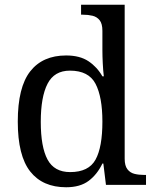

<svg xmlns="http://www.w3.org/2000/svg" viewBox="-20 -780 654 810"><path d="M259 10Q160 10 107.5 -56.5Q55 -123 55 -267Q55 -412 107.5 -479Q160 -546 259 -546Q317 -546 353.5 -521.5Q390 -497 412 -458H418Q415 -483 413.5 -513.5Q412 -544 412 -568V-650Q412 -680 400.5 -694.5Q389 -709 370.5 -713.5Q352 -718 330 -718H322V-760H506V-110Q506 -81 517.5 -66Q529 -51 547.5 -46.5Q566 -42 588 -42H596V0H427L416 -90H412Q390 -44 354 -17Q318 10 259 10ZM276 -54Q354 -54 383 -106.5Q412 -159 412 -267Q412 -371 383 -426.5Q354 -482 275 -482Q209 -482 180.5 -426.5Q152 -371 152 -266Q152 -160 180.5 -107Q209 -54 276 -54Z"/></svg>

Font: Noto Serif Kannada
Style: Regular
Weight: 400
Designer: Universal Thirst, Indian Type Foundry and the Monotype Design Team
Foundry: Monotype Imaging Inc.
Version: Version 2.003